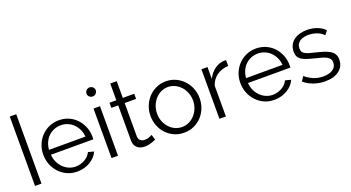

<svg xmlns="http://www.w3.org/2000/svg" viewBox="-51 -1310 3467 1898"><g transform="rotate(-20 1682.5 -360.5)"><path d="M75 0V-730H143V0Z M518 10Q461 10 413.5 -11.5Q366 -33 331 -70.5Q296 -108 276.5 -157Q257 -206 257 -262Q257 -317 276.5 -365.5Q296 -414 330.5 -450.5Q365 -487 413 -508.5Q461 -530 517 -530Q574 -530 621.5 -508.5Q669 -487 703 -450Q737 -413 756 -365Q775 -317 775 -263Q775 -255 775 -247Q775 -239 774 -236H328Q331 -194 347.5 -158.5Q364 -123 390 -97Q416 -71 449.5 -56.5Q483 -42 521 -42Q546 -42 571 -49Q596 -56 617 -68Q638 -80 655 -97.5Q672 -115 681 -136L740 -120Q728 -91 706 -67.5Q684 -44 655 -26.5Q626 -9 591 0.5Q556 10 518 10ZM710 -288Q707 -330 690.5 -364.5Q674 -399 648.5 -424Q623 -449 589.5 -463Q556 -477 518 -477Q480 -477 446 -463Q412 -449 386.5 -424Q361 -399 345.5 -364Q330 -329 327 -288Z M880 0V-521H948V0ZM963 -684Q963 -664 948.5 -650Q934 -636 914 -636Q894 -636 879.5 -649.5Q865 -663 865 -683Q865 -703 879.5 -717Q894 -731 914 -731Q934 -731 948.5 -717.5Q963 -704 963 -684Z M1348 -25Q1342 -22 1330.5 -17Q1319 -12 1304 -7Q1289 -2 1270 2Q1251 6 1230 6Q1208 6 1188 0Q1168 -6 1153 -18.5Q1138 -31 1129 -50Q1120 -69 1120 -94V-467H1048V-521H1120V-697H1188V-521H1308V-467H1188V-113Q1190 -84 1208.5 -70.5Q1227 -57 1251 -57Q1280 -57 1302 -66.5Q1324 -76 1330 -80Z M1642 10Q1585 10 1538 -11.5Q1491 -33 1456.5 -70Q1422 -107 1403 -156Q1384 -205 1384 -259Q1384 -314 1403.5 -363Q1423 -412 1457.5 -449Q1492 -486 1539 -508Q1586 -530 1642 -530Q1698 -530 1745.5 -508Q1793 -486 1827.5 -449Q1862 -412 1881.5 -363Q1901 -314 1901 -259Q1901 -205 1882 -156Q1863 -107 1828.5 -70Q1794 -33 1746.5 -11.5Q1699 10 1642 10ZM1453 -258Q1453 -214 1468 -176.5Q1483 -139 1508.5 -110.5Q1534 -82 1568.5 -66Q1603 -50 1642 -50Q1681 -50 1715.5 -66.5Q1750 -83 1776 -111.5Q1802 -140 1817 -178Q1832 -216 1832 -260Q1832 -303 1817 -341.5Q1802 -380 1776 -408.5Q1750 -437 1715.5 -453.5Q1681 -470 1642 -470Q1603 -470 1569 -453.5Q1535 -437 1509 -408Q1483 -379 1468 -340.5Q1453 -302 1453 -258Z M2275 -461Q2206 -459 2155 -423Q2104 -387 2083 -324V0H2015V-521H2079V-396Q2108 -456 2157 -490Q2206 -524 2262 -524Q2270 -524 2275 -523Z M2591 10Q2534 10 2486.5 -11.5Q2439 -33 2404 -70.5Q2369 -108 2349.5 -157Q2330 -206 2330 -262Q2330 -317 2349.5 -365.5Q2369 -414 2403.5 -450.5Q2438 -487 2486 -508.5Q2534 -530 2590 -530Q2647 -530 2694.5 -508.5Q2742 -487 2776 -450Q2810 -413 2829 -365Q2848 -317 2848 -263Q2848 -255 2848 -247Q2848 -239 2847 -236H2401Q2404 -194 2420.5 -158.5Q2437 -123 2463 -97Q2489 -71 2522.5 -56.5Q2556 -42 2594 -42Q2619 -42 2644 -49Q2669 -56 2690 -68Q2711 -80 2728 -97.5Q2745 -115 2754 -136L2813 -120Q2801 -91 2779 -67.5Q2757 -44 2728 -26.5Q2699 -9 2664 0.5Q2629 10 2591 10ZM2783 -288Q2780 -330 2763.5 -364.5Q2747 -399 2721.5 -424Q2696 -449 2662.5 -463Q2629 -477 2591 -477Q2553 -477 2519 -463Q2485 -449 2459.5 -424Q2434 -399 2418.5 -364Q2403 -329 2400 -288Z M3126 10Q3065 10 3007 -10Q2949 -30 2907 -68L2938 -114Q2982 -78 3027.5 -60Q3073 -42 3125 -42Q3188 -42 3225.5 -67.5Q3263 -93 3263 -140Q3263 -162 3253 -176.5Q3243 -191 3223.5 -202Q3204 -213 3174.5 -221.5Q3145 -230 3106 -239Q3061 -250 3028 -261Q2995 -272 2973.5 -286Q2952 -300 2941.5 -320.5Q2931 -341 2931 -372Q2931 -411 2946.5 -441Q2962 -471 2988.5 -490.5Q3015 -510 3050.5 -520Q3086 -530 3126 -530Q3186 -530 3235 -510.5Q3284 -491 3314 -459L3281 -419Q3252 -449 3210.5 -464Q3169 -479 3124 -479Q3097 -479 3074 -473.5Q3051 -468 3033.5 -456Q3016 -444 3006 -425.5Q2996 -407 2996 -382Q2996 -361 3003 -348Q3010 -335 3026 -325.5Q3042 -316 3066.5 -308.5Q3091 -301 3126 -293Q3176 -281 3214 -269Q3252 -257 3277.5 -241Q3303 -225 3316 -202Q3329 -179 3329 -146Q3329 -74 3274 -32Q3219 10 3126 10Z"/></g></svg>

Font: IngvarSans
Style: Regular
Weight: 400
Version: Version 1.000